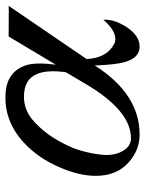

<svg xmlns="http://www.w3.org/2000/svg" viewBox="64 -569 521 689"><g transform="rotate(-90 324.5 -224.5)"><path d="M648 -454 457 -174Q461 -101 512 -75Q519 -71 528 -71Q561 -71 598 -114Q601 -78 574 -34Q542 16 502 16Q462 16 447 -35Q437 -66 434 -145Q332 16 186 16Q132 16 89 -21Q38 -64 38 -141Q38 -199 66 -265Q100 -348 161 -403Q238 -471 333 -465Q412 -461 435 -391Q446 -357 437 -285L538 -454Q649 -453 648 -454ZM368 -178 410 -249Q419 -318 403 -353Q384 -399 322 -399Q276 -399 240 -369Q184 -322 146 -241Q122 -190 114 -122Q109 -78 126 -46.5Q143 -15 173 -15Q272 -15 368 -178Z"/></g></svg>

Font: GFS Didot
Style: Italic
Weight: 400
Italic angle: -12°
Designer: Takis Katsoulidis and George D. Matthiopoulos
Foundry: George Matthiopoulos and Takis Katsoulidis
Version: Version 1.0